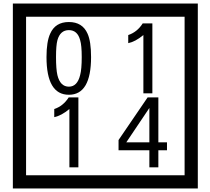

<svg xmlns="http://www.w3.org/2000/svg" viewBox="-20 -980 1195 1090"><path d="M1103 90H53V-960H1103ZM1028 15V-885H128V15ZM497 -656Q497 -442 371 -442Q244 -442 244 -656Q244 -744 265 -789Q294 -855 371 -855Q448 -855 477 -789Q497 -745 497 -656ZM444 -656Q444 -723 435 -752Q420 -809 371 -809Q322 -809 306 -752Q298 -723 298 -656Q298 -587 306 -553Q322 -488 371 -488Q419 -488 435 -554Q444 -587 444 -656ZM845 -450H794V-781Q748 -743 708 -735V-781Q759 -798 790 -847H845ZM425 -30H374V-361Q328 -323 288 -315V-361Q339 -378 370 -427H425ZM928 -127H879V-30H828V-127H653V-185L818 -427H879V-172H928ZM828 -172V-367L697 -172Z"/></svg>

Font: Unicode BMP Fallback SIL
Style: Regular
Weight: 400
Foundry: NRSI, SIL International
Version: Version 5.1 Based on Unicode 5.1